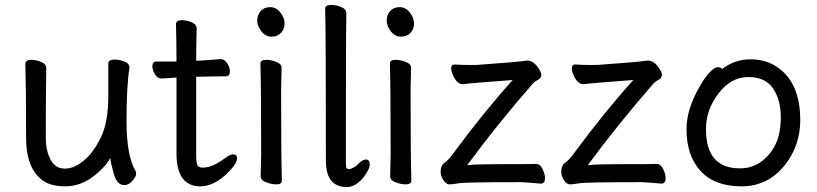

<svg xmlns="http://www.w3.org/2000/svg" viewBox="-20 -733 3321 780"><path d="M148 -4Q86 -55 86 -171Q86 -368 83 -474Q83 -490 107 -490Q126 -490 147 -481.5Q168 -473 168 -456Q166 -368 166 -175Q166 -119 186 -83.5Q206 -48 243 -48Q281 -48 320 -80Q359 -112 389.5 -174Q420 -236 420 -342V-475Q420 -491 445 -491Q465 -491 485.5 -483Q506 -475 506 -458Q494 -385 494 -241Q494 -99 531 -38Q533 -34 533 -26Q533 -16 518 1.5Q503 19 485 19Q455 19 442 -27.5Q429 -74 428 -92Q410 -55 358 -15.5Q306 24 244 24Q182 24 148 -4Z M794 24Q697 24 697 -110V-418L637 -414Q620 -414 609.5 -431Q599 -448 599 -464Q599 -483 616 -483H697Q697 -556 695 -635Q695 -651 719 -651Q738 -651 758.5 -642.5Q779 -634 779 -617Q777 -552 777 -486Q823 -488 875 -493Q892 -493 903 -476Q914 -459 914 -443Q914 -423 897 -423Q849 -423 777 -421V-108Q777 -70 782.5 -61Q788 -52 804 -52Q844 -52 896 -92Q915 -106 927 -106Q943 -106 943 -90Q943 -66 896 -22Q844 24 794 24Z M1102 16Q1083 16 1061 7.5Q1039 -1 1039 -17L1041 -105Q1041 -368 1038 -475Q1038 -490 1062 -490Q1081 -490 1102.5 -481.5Q1124 -473 1124 -457L1122 -368Q1122 -105 1125 1Q1125 16 1102 16ZM1025 -650Q1025 -672 1039 -688Q1053 -704 1078 -704Q1102 -704 1119 -682Q1136 -660 1136 -638Q1136 -615 1121.5 -599.5Q1107 -584 1083 -584Q1059 -584 1042 -605.5Q1025 -627 1025 -650Z M1389 27Q1306 27 1304 -75Q1304 -590 1301 -697Q1301 -713 1326 -713Q1345 -713 1366 -704.5Q1387 -696 1387 -679Q1385 -590 1385 -78Q1385 -53 1388 -49.5Q1391 -46 1397 -46Q1416 -47 1441 -72Q1455 -85 1467 -85Q1482 -85 1482 -63Q1482 -45 1454 -9Q1422 27 1389 27Z M1628 16Q1609 16 1587 7.5Q1565 -1 1565 -17L1567 -105Q1567 -368 1564 -475Q1564 -490 1588 -490Q1607 -490 1628.5 -481.5Q1650 -473 1650 -457L1648 -368Q1648 -105 1651 1Q1651 16 1628 16ZM1551 -650Q1551 -672 1565 -688Q1579 -704 1604 -704Q1628 -704 1645 -682Q1662 -660 1662 -638Q1662 -615 1647.5 -599.5Q1633 -584 1609 -584Q1585 -584 1568 -605.5Q1551 -627 1551 -650Z M1806 16Q1792 16 1781 -1.5Q1770 -19 1770 -34Q1770 -47 1774 -57Q1778 -67 1790 -75Q1802 -83 1826 -116Q1949 -282 2063 -408Q1888 -395 1860 -391Q1836 -391 1820 -428Q1813 -443 1813 -455Q1813 -471 1827 -471Q1854 -469 1891 -469Q1919 -469 1928 -470Q2084 -481 2121 -487Q2149 -487 2170 -452Q2179 -439 2179 -429Q2179 -416 2165 -408.5Q2151 -401 2146 -395Q1996 -223 1878 -62Q1915 -66 1992 -66Q2142 -66 2158 -67Q2174 -67 2184 -46.5Q2194 -26 2194 -9Q2194 13 2177 13Q2136 9 2096 7Q1871 7 1844 11.5Q1817 16 1806 16Z M2296 16Q2282 16 2271 -1.5Q2260 -19 2260 -34Q2260 -47 2264 -57Q2268 -67 2280 -75Q2292 -83 2316 -116Q2439 -282 2553 -408Q2378 -395 2350 -391Q2326 -391 2310 -428Q2303 -443 2303 -455Q2303 -471 2317 -471Q2344 -469 2381 -469Q2409 -469 2418 -470Q2574 -481 2611 -487Q2639 -487 2660 -452Q2669 -439 2669 -429Q2669 -416 2655 -408.5Q2641 -401 2636 -395Q2486 -223 2368 -62Q2405 -66 2482 -66Q2632 -66 2648 -67Q2664 -67 2674 -46.5Q2684 -26 2684 -9Q2684 13 2667 13Q2626 9 2586 7Q2361 7 2334 11.5Q2307 16 2296 16Z M2986 -49Q3033 -49 3070 -74.5Q3107 -100 3129.5 -144.5Q3152 -189 3152 -258Q3152 -326 3121 -373Q3090 -420 3020 -420Q2950 -420 2899 -353.5Q2848 -287 2848 -208Q2848 -49 2986 -49ZM2992 24Q2883 24 2826 -38.5Q2769 -101 2769 -207Q2769 -289 2820 -377Q2840 -414 2861 -437Q2882 -460 2896 -460Q2909 -460 2914 -453Q2966 -492 3028 -492Q3090 -492 3135 -462Q3231 -399 3231 -245Q3231 -141 3168 -62Q3100 24 2992 24Z"/></svg>

Font: linja waso lili
Style: Bold
Weight: 400
Designer: Fontworks Inc.
Version: Version 1.000;August 6, 2022;FontCreator 14.0.0.2814 64-bit